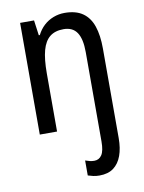

<svg xmlns="http://www.w3.org/2000/svg" viewBox="-88 -608 680 909"><g transform="rotate(-10 252.5 -153.5)"><path d="M316 240Q300 240 286.5 237Q273 234 261 230V158Q272 162 282.5 164.5Q293 167 304 167Q327 167 340 147.5Q353 128 353 83V-347Q353 -410 332.5 -441Q312 -472 268 -472Q227 -472 202 -452Q177 -432 165.5 -390Q154 -348 154 -279V0H71V-537H138L148 -464H153Q166 -490 186 -508.5Q206 -527 232 -537Q258 -547 286 -547Q340 -547 373 -524Q406 -501 421 -457Q436 -413 436 -350V81Q436 130 423 165.5Q410 201 384 220.5Q358 240 316 240Z"/></g></svg>

Font: Noto Sans Thai Condensed
Style: Regular
Weight: 400
Width: 3
Designer: Monotype Design Team
Foundry: Monotype Imaging Inc.
Version: Version 2.002